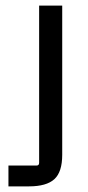

<svg xmlns="http://www.w3.org/2000/svg" viewBox="-20 -655 314 682"><path d="M201 -635V-105Q201 -44 173 -18.5Q145 7 83 7H10V-67H110Q119 -67 119 -77V-635Z"/></svg>

Font: Gemunu Libre
Style: Regular
Weight: 400
Designer: Puspanada Ekanayake, Sola Matas, Pathum Egodawatta, Kosala Senevirathne
Foundry: mooniak
Version: Version 1.100